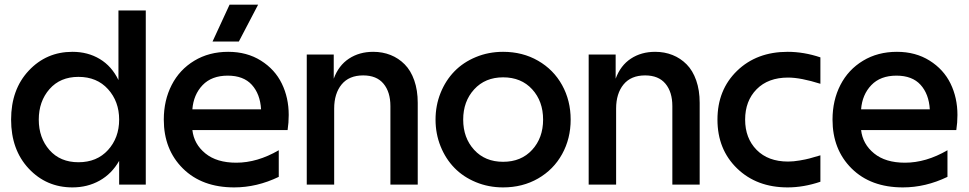

<svg xmlns="http://www.w3.org/2000/svg" viewBox="-20 -795 4172 827"><path d="M317.9 -463.9Q239.3 -463.9 193.1 -411.1Q147 -358.4 147 -279.8Q147 -201.2 193.1 -148.7Q239.3 -96.2 317.9 -96.2Q397.5 -96.2 445.3 -148.9Q493.2 -201.7 493.2 -279.8Q493.2 -357.9 445.3 -410.9Q397.5 -463.9 317.9 -463.9ZM292 -571.8Q358.4 -571.8 409.9 -540.8Q461.4 -509.8 490.2 -450.2V-750H607.9V0H493.2V-102.1Q461.4 -46.4 409.2 -17.1Q356.9 12.2 292 12.2Q179.7 12.2 103.8 -68.8Q27.8 -149.9 27.8 -279.8Q27.8 -409.7 103.8 -490.7Q179.7 -571.8 292 -571.8Z M988.8 12.2Q850.1 12.2 767.8 -69.3Q685.5 -150.9 685.5 -279.8Q685.5 -362.8 719.5 -429Q753.4 -495.1 816.9 -533.4Q880.4 -571.8 962.9 -571.8Q1043.5 -571.8 1103.8 -533.9Q1164.1 -496.1 1193.8 -435.1Q1223.6 -374 1223.6 -299.8Q1223.6 -266.6 1218.8 -234.9H808.6Q815.4 -174.3 864.5 -134.3Q913.6 -94.2 997.6 -94.2Q1088.4 -94.2 1180.7 -147.9V-33.2Q1086.4 12.2 988.8 12.2ZM808.6 -324.2H1104.5Q1100.6 -390.1 1064.7 -429.7Q1028.8 -469.2 960.9 -469.2Q891.6 -469.2 852.5 -428.2Q813.5 -387.2 808.6 -324.2ZM895.5 -616.2 968.8 -774.9H1091.8L1008.8 -616.2Z M1301.3 -560.1H1417.5V-456.1Q1438.5 -513.2 1483.2 -542.5Q1527.8 -571.8 1587.4 -571.8Q1627.9 -571.8 1662.4 -558.1Q1696.8 -544.4 1723.1 -517.8Q1749.5 -491.2 1764.4 -448.7Q1779.3 -406.2 1779.3 -352.1V0H1661.6V-337.9Q1661.6 -398.9 1631.8 -434.6Q1602.1 -470.2 1544.4 -470.2Q1483.4 -470.2 1451.4 -431.2Q1419.4 -392.1 1419.4 -327.1V0H1301.3Z M2147 -571.8Q2231 -571.8 2297.6 -533.4Q2364.3 -495.1 2401.1 -428.5Q2438 -361.8 2438 -279.8Q2438 -197.8 2401.1 -131.1Q2364.3 -64.5 2297.6 -26.1Q2231 12.2 2147 12.2Q2084.5 12.2 2030 -10.3Q1975.6 -32.7 1937.5 -71.8Q1899.4 -110.8 1877.7 -164.8Q1856 -218.8 1856 -279.8Q1856 -340.8 1877.7 -394.8Q1899.4 -448.7 1937.5 -487.8Q1975.6 -526.9 2030 -549.3Q2084.5 -571.8 2147 -571.8ZM2147 -98.1Q2225.1 -98.1 2272.2 -149.7Q2319.3 -201.2 2319.3 -279.8Q2319.3 -358.9 2272.2 -410.4Q2225.1 -461.9 2147 -461.9Q2069.8 -461.9 2022.5 -410.2Q1975.1 -358.4 1975.1 -279.8Q1975.1 -201.2 2022.2 -149.7Q2069.3 -98.1 2147 -98.1Z M2515.6 -560.1H2631.8V-456.1Q2652.8 -513.2 2697.5 -542.5Q2742.2 -571.8 2801.8 -571.8Q2842.3 -571.8 2876.7 -558.1Q2911.1 -544.4 2937.5 -517.8Q2963.9 -491.2 2978.8 -448.7Q2993.7 -406.2 2993.7 -352.1V0H2876V-337.9Q2876 -398.9 2846.2 -434.6Q2816.4 -470.2 2758.8 -470.2Q2697.8 -470.2 2665.8 -431.2Q2633.8 -392.1 2633.8 -327.1V0H2515.6Z M3513.7 -434.1Q3428.7 -460.9 3374.5 -460.9Q3288.6 -460.9 3239 -410.6Q3189.5 -360.4 3189.5 -279.8Q3189.5 -199.7 3239 -149.4Q3288.6 -99.1 3374.5 -99.1Q3397.5 -99.1 3424.6 -103.8Q3451.7 -108.4 3466.6 -112.5Q3481.4 -116.7 3513.7 -126V-12.2Q3441.4 12.2 3372.6 12.2Q3239.3 12.2 3154.8 -69.6Q3070.3 -151.4 3070.3 -279.8Q3070.3 -408.2 3154.8 -490Q3239.3 -571.8 3372.6 -571.8Q3442.4 -571.8 3513.7 -547.9Z M3869.1 12.2Q3730.5 12.2 3648.2 -69.3Q3565.9 -150.9 3565.9 -279.8Q3565.9 -362.8 3599.9 -429Q3633.8 -495.1 3697.3 -533.4Q3760.7 -571.8 3843.3 -571.8Q3923.8 -571.8 3984.1 -533.9Q4044.4 -496.1 4074.2 -435.1Q4104 -374 4104 -299.8Q4104 -266.6 4099.1 -234.9H3689Q3695.8 -174.3 3744.9 -134.3Q3793.9 -94.2 3877.9 -94.2Q3968.8 -94.2 4061 -147.9V-33.2Q3966.8 12.2 3869.1 12.2ZM3689 -324.2H3984.9Q3981 -390.1 3945.1 -429.7Q3909.2 -469.2 3841.3 -469.2Q3772 -469.2 3732.9 -428.2Q3693.8 -387.2 3689 -324.2Z"/></svg>

Font: TASA Explorer SemiBold
Style: Regular
Weight: 600
Designer: Weizhong Zhang
Foundry: Local Remote
Version: Version 1.000;Glyphs 3.1.2 (3151)